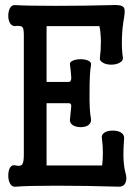

<svg xmlns="http://www.w3.org/2000/svg" viewBox="-20 -737 540 759"><path d="M74.2 -599.6V-126Q74.2 -96.7 68.4 -87.9Q61.5 -78.1 42 -83Q27.3 -86.9 19.5 -74.2Q12.7 -62.5 12.7 -43Q12.7 -24.4 19.5 -11.7Q27.3 2.9 42 1Q85 -2.9 204.1 -2.9Q323.2 -2.9 450.2 1Q468.8 1 475.6 -13.7Q483.4 -29.3 475.6 -55.7Q468.8 -80.1 467.8 -122.1Q467.8 -152.3 470.7 -190.4Q471.7 -205.1 457 -213.9Q444.3 -220.7 425.8 -220.7Q406.2 -220.7 394.5 -213.9Q379.9 -205.1 382.8 -190.4Q386.7 -162.1 386.7 -132.8Q386.7 -106.4 383.8 -83H164.1V-329.1H252Q260.7 -329.1 261.7 -319.3Q261.7 -312.5 258.8 -288.1L256.8 -266.6Q253.9 -252 267.6 -242.2Q280.3 -234.4 298.8 -234.4Q317.4 -234.4 329.1 -242.2Q341.8 -252 339.8 -266.6Q333 -299.8 334 -374Q334 -449.2 339.8 -480.5Q341.8 -491.2 329.1 -497.1Q317.4 -502.9 298.8 -502.9Q280.3 -502.9 267.6 -497.1Q253.9 -491.2 256.8 -480.5L258.8 -463.9Q261.7 -435.5 261.7 -426.8Q260.7 -413.1 252 -413.1H164.1V-633.8H373Q377.9 -613.3 378.9 -575.2Q378.9 -538.1 375 -509.8Q372.1 -497.1 386.7 -489.3Q399.4 -481.4 419.9 -481.4Q439.5 -481.4 453.1 -489.3Q467.8 -497.1 465.8 -509.8Q460.9 -539.1 461.9 -582Q462.9 -627.9 470.7 -668V-668.9Q475.6 -699.2 469.7 -707Q460.9 -719.7 420.9 -716.8Q315.4 -713.9 200.2 -713.9Q85 -713.9 42 -716.8Q27.3 -718.8 19.5 -705.1Q12.7 -692.4 12.7 -674.8Q12.7 -657.2 19.5 -645.5Q27.3 -632.8 42 -633.8L45.9 -634.8Q64.5 -634.8 68.4 -629.9Q74.2 -625 74.2 -599.6Z"/></svg>

Font: GungsuhChe
Style: Regular
Weight: 400
Monospace: yes
Version: Version 2.21